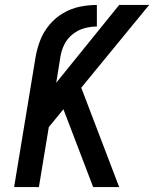

<svg xmlns="http://www.w3.org/2000/svg" viewBox="-20 -755 622 775"><path d="M37 0H137L177 -242L236 -314L356 0H461L308 -401L582 -735H461L207 -421L224 -527Q228 -552 240 -576Q252 -600 273.5 -617Q295 -634 320.5 -641Q346 -648 371 -648V-735Q337 -735 302.5 -728Q268 -721 236 -702.5Q204 -684 180 -655.5Q156 -627 143 -594Q130 -561 124 -527Z"/></svg>

Font: Iosevka Sparkle Medium Oblique
Style: Regular
Weight: 500
Italic angle: -9°
Designer: Belleve Invis
Foundry: Belleve Invis
Version: Version 4.5.0; ttfautohint (v1.8.3)